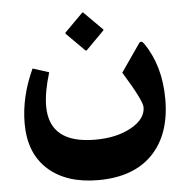

<svg xmlns="http://www.w3.org/2000/svg" viewBox="-51 -564 790 814"><g transform="rotate(-5 343.5 -157.0)"><path d="M334.5 -511.2 409.7 -436Q412.1 -434.1 412.1 -432.9Q412.1 -431.6 409.2 -428.2L335 -353.5Q331.1 -349.1 327.1 -353.5L253.4 -427.2Q249.5 -431.2 249.3 -432.4Q249 -433.6 252 -436.5L326.7 -511.2Q328.1 -512.7 329.1 -513.4Q330.1 -514.2 331.1 -513.9Q332 -513.7 332.5 -513.2Q333 -512.7 334.5 -511.2ZM335 200.2Q199.7 200.2 122.1 130.6Q44.4 61 44.4 -65.9Q44.4 -179.2 98.1 -295.4L167 -273.4Q141.6 -189.9 141.6 -130.9Q141.6 28.3 337.4 28.3Q428.2 28.3 490.5 -6.3Q552.7 -41 552.7 -91.3Q552.7 -119.6 475.6 -244.6L557.1 -362.3Q566.4 -376.5 579.1 -358.4Q647.5 -259.3 647.5 -117.2Q647.5 32.7 566.4 116.5Q485.4 200.2 335 200.2Z"/></g></svg>

Font: Sahel FD-WOL
Style: Bold-FD-WOL
Weight: 700
Foundry: Saber Rastikerdar (saber.rastikerdar@gmail.com)
Version: Version 2.0.2